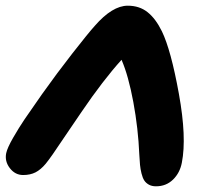

<svg xmlns="http://www.w3.org/2000/svg" viewBox="-20 -675 725 681"><path d="M62 -54.2Q33.7 -54.2 14.9 -78.6Q-3.9 -103 2 -131.8Q5.9 -150.4 26.6 -186.5Q47.4 -222.7 67.4 -252.2Q87.4 -281.7 128.9 -340.8Q180.2 -413.1 236.6 -485.4Q293 -557.6 315.9 -583Q378.4 -654.8 433.1 -654.8Q474.6 -654.8 503.4 -631.8Q532.2 -608.9 554.2 -564Q586.4 -497.6 614.5 -342.3Q642.6 -187 625 -98.1Q618.2 -62 593.8 -38.1Q569.3 -14.2 533.2 -14.2Q518.6 -14.2 508.1 -20Q497.6 -25.9 491.7 -34.9Q485.8 -43.9 481.9 -59.8Q478 -75.7 476.6 -90.3Q475.1 -105 474.1 -127Q470.2 -219.2 452.9 -313Q435.5 -406.7 411.1 -462.9Q345.7 -390.6 269 -277.8Q243.7 -241.2 213.1 -195.6Q182.6 -149.9 167 -127.7Q151.4 -105.5 142.1 -94.2Q124.5 -73.2 106 -63.7Q87.4 -54.2 62 -54.2Z"/></svg>

Font: Shantell Sans Irregular
Style: Bold Italic
Weight: 700
Italic angle: -11.31°
Designer: Stephen Nixon, Anya Danilova, Shantell Martin
Foundry: Arrow Type
Version: Version 1.006;[9816181b4]